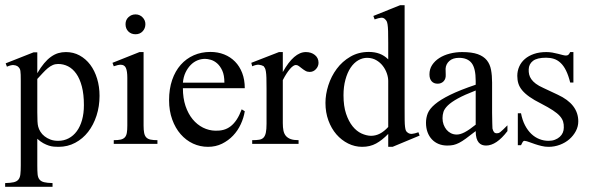

<svg xmlns="http://www.w3.org/2000/svg" viewBox="-24 -594 2252 732"><path d="M355.5 -228.5Q355.5 -188.5 344 -153.1Q332.5 -117.7 312 -91.3Q291.5 -64.9 262.7 -49.6Q233.9 -34.2 199.2 -34.2Q190.9 -34.2 181.6 -34.9Q172.4 -35.6 162.4 -38.8Q152.3 -42 141.1 -48.1Q129.9 -54.2 118.2 -64.9V37.6Q118.2 58.1 119.4 70.6Q120.6 83 126.5 90.3Q132.3 97.7 144 100.6Q155.8 103.5 176.3 104V118.2H-4.4V104Q16.1 103.5 28.1 100.8Q40 98.1 46.1 90.8Q52.2 83.5 53.7 70.6Q55.2 57.6 55.2 36.1V-285.6Q55.2 -299.8 54.9 -309.1Q54.7 -318.4 53.7 -324.2Q52.7 -330.1 50 -334Q47.4 -337.9 43 -341.3Q37.1 -345.2 27.8 -345.9Q18.6 -346.7 2.4 -339.8L-2.4 -352.5L104 -394.5H118.2V-314.9Q131.3 -337.4 144.3 -352.8Q157.2 -368.2 170.7 -377.7Q184.1 -387.2 198 -391.4Q211.9 -395.5 227.5 -395.5Q255.9 -395.5 279.5 -382.6Q303.2 -369.6 320.1 -347.2Q336.9 -324.7 346.2 -294.2Q355.5 -263.7 355.5 -228.5ZM295.9 -193.4Q295.9 -234.4 288.1 -264.2Q280.3 -293.9 266.8 -313Q253.4 -332 235.6 -341.1Q217.8 -350.1 197.8 -350.1Q186.5 -350.1 177 -345.9Q167.5 -341.8 158.2 -334Q148.9 -326.2 139.2 -315.7Q129.4 -305.2 118.2 -293V-165.5Q118.2 -145.5 118.9 -131.8Q119.6 -118.2 121.6 -111.3Q124 -101.6 130.1 -91.8Q136.2 -82 145.8 -74.5Q155.3 -66.9 168.2 -62Q181.2 -57.1 197.8 -57.1Q219.7 -57.1 237.8 -66.7Q255.9 -76.2 268.8 -93.8Q281.7 -111.3 288.8 -136.5Q295.9 -161.6 295.9 -193.4Z M530.3 -502Q530.3 -485.8 519.8 -474.6Q509.3 -463.4 492.7 -463.4Q476.1 -463.4 465.3 -474.1Q454.6 -484.9 454.6 -502Q454.6 -518.1 465.8 -528.6Q477.1 -539.1 492.7 -539.1Q508.3 -539.1 519.3 -528.1Q530.3 -517.1 530.3 -502ZM409.7 -45.4V-59.6Q425.8 -59.6 435.8 -61.8Q445.8 -64 451.7 -70.1Q457.5 -76.2 459.5 -87.2Q461.4 -98.1 461.4 -115.2V-297.4Q461.4 -322.3 456.1 -334.7Q450.7 -347.2 436 -347.2Q426.3 -347.2 409.7 -341.3L404.8 -354.5L507.8 -395.5H523.4V-115.2Q523.4 -98.1 525.6 -87.2Q527.8 -76.2 533.7 -70.1Q539.6 -64 549.8 -61.8Q560.1 -59.6 576.2 -59.6V-45.4Z M909.2 -169.9Q905.3 -145 894 -120.6Q882.8 -96.2 864.7 -77.1Q846.7 -58.1 822.5 -46.1Q798.3 -34.2 769 -34.2Q738.8 -34.2 711.9 -46.6Q685.1 -59.1 664.8 -82.3Q644.5 -105.5 632.6 -138.4Q620.6 -171.4 620.6 -211.9Q620.6 -254.9 632.3 -289.1Q644 -323.2 665 -346.9Q686 -370.6 714.8 -383.3Q743.7 -396 778.3 -396Q806.6 -396 830.6 -386.5Q854.5 -377 872.1 -359.1Q889.6 -341.3 899.4 -315.7Q909.2 -290 909.2 -257.8H673.3Q673.3 -219.7 683.3 -189.9Q693.4 -160.2 710.4 -139.4Q727.5 -118.7 750 -107.4Q772.5 -96.2 797.4 -95.7Q814 -95.2 828.4 -99.1Q842.8 -103 855.2 -112.5Q867.7 -122.1 878.2 -137.9Q888.7 -153.8 897.5 -177.2ZM831.5 -278.8Q831.5 -307.1 823.5 -324.7Q815.4 -342.3 804 -352.3Q792.5 -362.3 779.8 -366Q767.1 -369.6 757.8 -369.6Q742.7 -369.6 728.5 -363.8Q714.4 -357.9 702.9 -346.2Q691.4 -334.5 683.3 -317.6Q675.3 -300.8 673.3 -278.8Z M1190.4 -354.5Q1190.4 -341.3 1180.7 -330.6Q1170.9 -319.8 1156.7 -319.8Q1147.5 -319.8 1140.4 -324Q1133.3 -328.1 1127.2 -333Q1121.1 -337.9 1115.5 -342Q1109.9 -346.2 1104 -346.2Q1094.7 -346.2 1081.5 -331.1Q1068.4 -315.9 1054.2 -288.6V-124.5Q1054.2 -108.4 1056.6 -96.2Q1059.1 -84 1065.9 -75.9Q1072.8 -67.9 1084.2 -63.7Q1095.7 -59.6 1114.3 -59.6V-45.4H937.5V-59.6Q953.6 -59.6 964.1 -61.3Q974.6 -63 980.7 -69.3Q986.8 -75.7 989.5 -88.1Q992.2 -100.6 992.2 -122.6V-254.4Q992.2 -281.2 991.7 -296.9Q991.2 -312.5 989.7 -321.3Q988.3 -330.1 986.1 -334.2Q983.9 -338.4 981 -341.8Q972.7 -346.2 962.9 -347.2Q953.1 -348.1 937.5 -341.3L934.1 -354.5L1039.6 -395.5H1054.2V-319.3Q1096.7 -395.5 1142.1 -395.5Q1162.6 -395.5 1176.5 -384.3Q1190.4 -373 1190.4 -354.5Z M1472.7 -34.2H1456.1V-83.5Q1433.1 -59.6 1409.9 -46.9Q1386.7 -34.2 1356.9 -34.2Q1328.6 -34.2 1303.2 -46.9Q1277.8 -59.6 1258.5 -81.8Q1239.3 -104 1228 -134.8Q1216.8 -165.5 1216.8 -201.7Q1216.8 -234.4 1227.8 -268.8Q1238.8 -303.2 1259.8 -331.5Q1280.8 -359.9 1311.8 -377.9Q1342.8 -396 1382.3 -396Q1404.8 -396 1423.1 -389.2Q1441.4 -382.3 1456.1 -367.7V-430.7Q1456.1 -459 1455.6 -475.3Q1455.1 -491.7 1453.6 -500.7Q1452.1 -509.8 1450 -513.4Q1447.8 -517.1 1444.3 -520.5Q1438 -527.3 1428.7 -526.4Q1419.4 -525.4 1404.3 -520L1399.4 -533.2L1501.5 -574.2H1518.6V-180.2Q1518.6 -152.8 1518.8 -136.2Q1519 -119.6 1520.3 -109.9Q1521.5 -100.1 1523.7 -95.7Q1525.9 -91.3 1530.3 -88.4Q1537.1 -83 1546.9 -83.7Q1556.6 -84.5 1571.3 -89.8L1575.7 -77.1ZM1456.1 -285.6Q1456.1 -299.3 1450.7 -314.7Q1445.3 -330.1 1435.3 -343Q1425.3 -356 1410.6 -364.5Q1396 -373 1377.4 -373.5Q1358.9 -374 1342 -364.3Q1325.2 -354.5 1312.7 -335.9Q1300.3 -317.4 1293 -290.5Q1285.6 -263.7 1285.6 -231Q1285.6 -189.5 1295.4 -160.4Q1305.2 -131.3 1320.3 -112.5Q1335.4 -93.8 1354 -85.2Q1372.6 -76.7 1390.1 -76.2Q1408.2 -76.2 1424.3 -84.5Q1440.4 -92.8 1456.1 -109.9Z M1910.6 -94.2Q1868.7 -39.1 1829.1 -39.1Q1820.8 -39.1 1813.7 -41.7Q1806.6 -44.4 1801.3 -50.5Q1795.9 -56.6 1792.7 -67.4Q1789.6 -78.1 1789.6 -94.2Q1767.1 -76.7 1752.4 -65.9Q1737.8 -55.2 1726.3 -49.3Q1714.8 -43.5 1704.8 -41.3Q1694.8 -39.1 1681.2 -39.1Q1663.1 -39.1 1648.2 -45.2Q1633.3 -51.3 1622.6 -62.7Q1611.8 -74.2 1606 -90.1Q1600.1 -106 1600.1 -126Q1600.1 -145 1606.9 -162.1Q1613.8 -179.2 1634.3 -196.5Q1654.8 -213.9 1691.9 -232.2Q1729 -250.5 1789.6 -271V-285.2Q1789.6 -334 1773.9 -353.8Q1758.3 -373.5 1726.1 -373.5Q1702.6 -373.5 1689.2 -361.6Q1675.8 -349.6 1674.8 -332L1675.3 -309.6Q1676.3 -293.9 1667.5 -284.4Q1658.7 -274.9 1644.5 -274.9Q1629.9 -274.9 1621.6 -284.2Q1613.3 -293.5 1613.3 -310.5Q1613.3 -330.6 1623.5 -346.2Q1633.8 -361.8 1650.9 -372.8Q1668 -383.8 1690.7 -389.6Q1713.4 -395.5 1737.8 -395.5Q1774.9 -395.5 1797.4 -387.5Q1819.8 -379.4 1832 -364.3Q1844.2 -349.1 1848.1 -327.6Q1852.1 -306.2 1852.1 -279.3V-163.6Q1852.1 -139.6 1852.8 -124.5Q1853.5 -109.4 1853.5 -104Q1856 -94.2 1859.6 -90.1Q1863.3 -85.9 1870.1 -85.9Q1873.5 -85.9 1876.5 -86.7Q1879.4 -87.4 1883.5 -90.6Q1887.7 -93.8 1894 -99.9Q1900.4 -106 1910.6 -116.2ZM1789.6 -249Q1746.6 -232.4 1721.4 -218.5Q1696.3 -204.6 1683.3 -191.9Q1670.4 -179.2 1666.7 -167.5Q1663.1 -155.8 1663.1 -143.6Q1663.1 -130.4 1667.2 -119.1Q1671.4 -107.9 1678.2 -99.6Q1685.1 -91.3 1694.6 -86.4Q1704.1 -81.5 1714.8 -81.1Q1729 -80.1 1747.6 -89.8Q1766.1 -99.6 1789.6 -118.7Z M2180.7 -131.3Q2180.7 -111.8 2171.4 -94.2Q2162.1 -76.7 2146.7 -63.2Q2131.3 -49.8 2110.6 -42Q2089.8 -34.2 2067.4 -34.2Q2053.7 -34.2 2040.8 -37.4Q2027.8 -40.5 2016.1 -44.4Q2004.4 -48.3 1994.1 -52.2Q1983.9 -56.2 1975.6 -57.1Q1971.2 -57.1 1968 -51.3Q1964.8 -45.4 1962.4 -40.5H1950.2V-162.1H1962.4Q1967.3 -136.2 1977.5 -116.5Q1987.8 -96.7 2001.7 -83.5Q2015.6 -70.3 2032.5 -63.7Q2049.3 -57.1 2067.4 -57.1Q2081.1 -57.1 2091.8 -61.3Q2102.5 -65.4 2110.1 -72.3Q2117.7 -79.1 2121.6 -88.1Q2125.5 -97.2 2125.5 -107.4Q2126 -120.1 2122.8 -130.6Q2119.6 -141.1 2110.4 -151.6Q2101.1 -162.1 2084 -173.3Q2066.9 -184.6 2039.6 -198.7Q2012.2 -212.4 1994.6 -224.9Q1977.1 -237.3 1966.8 -249.8Q1956.5 -262.2 1952.4 -275.4Q1948.2 -288.6 1948.2 -304.7Q1948.2 -323.7 1955.6 -340.3Q1962.9 -356.9 1977.1 -369.1Q1991.2 -381.3 2011.7 -388.4Q2032.2 -395.5 2059.1 -395.5Q2070.3 -395.5 2081.8 -393.6Q2093.3 -391.6 2103.3 -388.9Q2113.3 -386.2 2121.1 -384.3Q2128.9 -382.3 2133.3 -382.3Q2138.7 -382.3 2142.1 -384.5Q2145.5 -386.7 2149.9 -395.5H2162.1V-279.3H2149.9Q2143.1 -306.6 2134 -325Q2125 -343.3 2113.3 -354.2Q2101.6 -365.2 2087.9 -369.6Q2074.2 -374 2058.1 -374Q2023.4 -374 2007.8 -361.8Q1992.2 -349.6 1991.7 -329.6Q1991.2 -319.3 1993.4 -310.1Q1995.6 -300.8 2001.7 -292Q2007.8 -283.2 2018.8 -274.9Q2029.8 -266.6 2047.4 -258.8L2102.5 -232.9Q2180.7 -196.8 2180.7 -131.3Z"/></svg>

Font: Surma
Style: Regular
Weight: 400
Designer: Sue Lloyd-Williams
Foundry: Sylheti Translation And Research
Version: Version 3.000